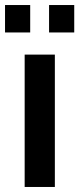

<svg xmlns="http://www.w3.org/2000/svg" viewBox="-44 -743 315 763"><path d="M54 0V-526H174V0ZM151 -614V-723H251V-614ZM-24 -614V-723H76V-614Z"/></svg>

Font: Archivo Narrow
Style: Bold
Weight: 700
Designer: Hector Gatti
Foundry: Omnibus-Type
Version: Version 3.002